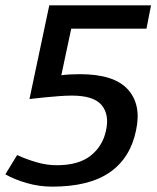

<svg xmlns="http://www.w3.org/2000/svg" viewBox="-41 -620 588 717"><path d="M154 77Q105 77 58.5 63.5Q12 50 -21 31L23 -41Q55 -26 94 -14.5Q133 -3 171 -3Q253 -3 298 -39Q343 -75 355 -133Q368 -192 338.5 -227.5Q309 -263 227 -263Q206 -263 179.5 -261Q153 -259 127.5 -256.5Q102 -254 85.5 -252Q69 -250 69 -250L143 -600H523L506 -513H225L188 -339Q202 -341 219.5 -342Q237 -343 257 -343Q385 -343 436.5 -286Q488 -229 467 -133Q446 -30 369 23.5Q292 77 154 77Z"/></svg>

Font: Epunda Sans Medium
Style: Italic
Weight: 500
Italic angle: -12.0243°
Designer: Simon Atzbach
Foundry: typofactur
Version: Version 2.204; ttfautohint (v1.8.4.7-5d5b)